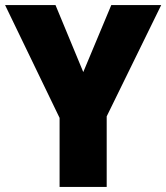

<svg xmlns="http://www.w3.org/2000/svg" viewBox="-20 -734 653 754"><path d="M307 -451 198 -714H0L214 -271V0H399V-277L613 -714H417Z"/></svg>

Font: Noto Sans Arabic UI SmCn Bk
Style: Regular
Weight: 900
Width: 4
Designer: Monotype Design Team, Nadine Chahine and Nizar Qandah
Foundry: Monotype Imaging Inc.
Version: Version 2.010